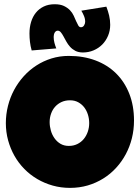

<svg xmlns="http://www.w3.org/2000/svg" viewBox="-20 -957 678 929"><path d="M628.4 -374Q628.4 -329.6 618.2 -288.3Q607.9 -247.1 588.6 -210.9Q569.3 -174.8 541.7 -144.8Q514.2 -114.7 479.7 -93.3Q445.3 -71.8 404.8 -59.8Q364.3 -47.9 318.8 -47.9Q274.9 -47.9 235.1 -59.1Q195.3 -70.3 160.6 -90.6Q126 -110.8 97.9 -139.4Q69.8 -168 50 -202.9Q30.3 -237.8 19.3 -277.8Q8.3 -317.9 8.3 -361.3Q8.3 -403.8 18.6 -444.6Q28.8 -485.4 48.1 -521.5Q67.4 -557.6 94.7 -587.9Q122.1 -618.2 156 -640.1Q189.9 -662.1 229.5 -674.3Q269 -686.5 313 -686.5Q383.8 -686.5 442.1 -664.6Q500.5 -642.6 541.7 -601.8Q583 -561 605.7 -503.2Q628.4 -445.3 628.4 -374ZM411.6 -361.3Q411.6 -382.3 405.5 -402.1Q399.4 -421.9 387.7 -437.3Q376 -452.6 358.6 -462.2Q341.3 -471.7 318.8 -471.7Q295.9 -471.7 277.8 -463.4Q259.8 -455.1 246.8 -440.7Q233.9 -426.3 227.1 -407Q220.2 -387.7 220.2 -366.2Q220.2 -345.7 226.1 -325.2Q231.9 -304.7 243.7 -288.1Q255.4 -271.5 272.7 -261.2Q290 -251 313 -251Q335.9 -251 354.2 -260Q372.6 -269 385.3 -284.4Q397.9 -299.8 404.8 -319.8Q411.6 -339.8 411.6 -361.3ZM513.2 -836.9Q513.2 -808.6 502.9 -784.2Q492.7 -759.8 474.9 -741.7Q457 -723.6 432.9 -713.4Q408.7 -703.1 381.3 -703.1Q359.9 -703.1 344.7 -710.9Q329.6 -718.8 319.1 -730.5Q308.6 -742.2 301 -755.9Q293.5 -769.5 287.1 -781.2Q280.8 -793 274.2 -800.8Q267.6 -808.6 259.3 -808.6Q253.9 -808.6 250 -805.4Q246.1 -802.2 243.9 -797.9Q241.7 -793.5 240.7 -788.1Q239.7 -782.7 239.7 -778.3Q239.7 -763.7 243.4 -749.8Q247.1 -735.8 252.4 -722.7L133.3 -712.9Q127.4 -733.4 125 -754.2Q122.6 -774.9 122.6 -794.9Q122.6 -824.7 130.4 -850.6Q138.2 -876.5 153.6 -895.5Q168.9 -914.6 191.7 -925.5Q214.4 -936.5 244.6 -936.5Q271.5 -936.5 289.1 -928.2Q306.6 -919.9 318.4 -907.7Q330.1 -895.5 336.7 -880.9Q343.3 -866.2 348.6 -854Q354 -841.8 358.9 -833.5Q363.8 -825.2 371.6 -825.2Q381.3 -825.2 386.7 -834Q392.1 -842.8 392.1 -851.6Q392.1 -866.2 386.2 -880.1Q380.4 -894 373.5 -905.3L494.6 -924.8Q502.9 -903.3 508.1 -881.6Q513.2 -859.9 513.2 -836.9Z"/></svg>

Font: Luckiest Guy RUS-BEL-UKR
Style: Regular
Weight: 400
Designer: Astigmatic (AOETI)
Foundry: Astigmatic (AOETI)
Version: Version 1.00 March 11, 2019, initial release